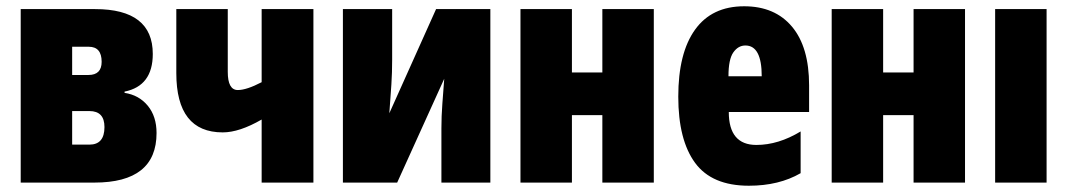

<svg xmlns="http://www.w3.org/2000/svg" viewBox="-20 -582 3407 612"><path d="M283 -553H46V0H281Q479 0 479 -158Q479 -211 451 -245Q423 -279 377 -286V-290Q467 -308 467 -410Q467 -553 283 -553ZM262 -343H210V-433H263Q304 -433 304 -385Q304 -343 262 -343ZM265 -121H210V-228H265Q313 -228 313 -177Q313 -121 265 -121Z M542 -553V-349Q542 -160 690 -160Q743 -160 814 -201V0H979V-553H814V-320Q766 -295 738 -295Q706 -295 706 -353V-553Z M1073 -553V0H1246L1396 -331Q1393 -290 1390 -251Q1387 -212 1387 -173V0H1543V-553H1370L1221 -221Q1225 -275 1227.5 -312.5Q1230 -350 1230 -392V-553Z M1639 -553V0H1803V-215H1900V0H2064V-553H1900V-351H1803V-553Z M2142 -274Q2142 -136 2195.5 -63Q2249 10 2367 10Q2463 10 2532 -30V-163Q2461 -120 2391 -120Q2303 -120 2303 -225H2559V-310Q2559 -432 2504.5 -497Q2450 -562 2352 -562Q2249 -562 2195.5 -487.5Q2142 -413 2142 -274ZM2408 -339H2302Q2302 -393 2317.5 -415Q2333 -437 2356 -437Q2408 -437 2408 -339Z M2631 -553V0H2795V-215H2892V0H3056V-553H2892V-351H2795V-553Z M3316 -553H3152V0H3316Z"/></svg>

Font: Noto Sans Display Condensed Black
Style: Regular
Weight: 900
Width: 3
Designer: Monotype Design team
Foundry: Monotype Imaging Inc.
Version: 1.000